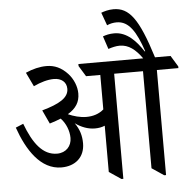

<svg xmlns="http://www.w3.org/2000/svg" viewBox="-59 -956 1020 1021"><g transform="rotate(-5 450.5 -445.5)"><path d="M236 -83C309 -83 361 -126 361 -201C361 -241 351 -276 326 -311C358 -288 394 -274 431 -274C450 -274 468 -277 484 -284V-37L548 6H558V-555H712V-37L776 6H786V-555H901V-564L865 -623H782C716 -835 667 -897 584 -897C557 -897 534 -890 518 -884L543 -815C561 -823 578 -826 595 -826C660 -826 697 -766 733 -660L730 -659C694 -715 645 -769 577 -769C551 -769 533 -764 516 -758L539 -689C560 -696 581 -701 600 -701C648 -701 684 -672 719 -623H373V-612L408 -555H484V-371C459 -349 427 -339 391 -339C358 -339 323 -349 294 -362C339 -389 359 -422 359 -467C359 -504 343 -544 316 -574C282 -611 245 -627 203 -627C167 -627 129 -618 91 -601L127 -526C165 -544 203 -555 236 -555C275 -555 303 -534 303 -497C303 -449 253 -420 160 -394L194 -321C217 -328 237 -335 254 -342C281 -314 297 -273 297 -235C297 -192 267 -158 219 -158C143 -158 93 -225 53 -332L12 -315C55 -192 125 -83 236 -83Z"/></g></svg>

Font: Noto Serif Devanagari SemiCondensed
Style: Regular
Weight: 400
Width: 4
Designer: Universal Thirst, Indian Type Foundry and the Monotype Design Team
Foundry: Monotype Imaging Inc.
Version: Version 2.004